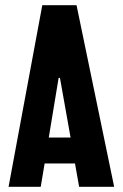

<svg xmlns="http://www.w3.org/2000/svg" viewBox="-20 -720 473 740"><path d="M143 -700 13 0H137L152 -90H269L285 0H420L275 -700ZM168 -190 206 -420H211L252 -190Z"/></svg>

Font: Jakob Semi-Condensed
Style: Regular
Weight: 400
Width: 4
Designer: Alan Madić
Foundry: X Cicéro
Version: Version 1.000;Glyphs 3.1.2 (3151)